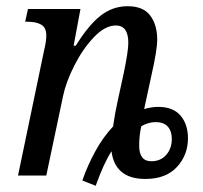

<svg xmlns="http://www.w3.org/2000/svg" viewBox="-20 -565 655 618"><path d="M245 16Q262 -33 287 -78.5Q312 -124 344 -158Q350 -201 359 -241L374 -310L379 -333Q393 -401 393 -427Q393 -483 353 -483Q318 -483 282 -445Q246 -407 219 -353.5Q192 -300 183 -256L129 0H38L122 -403Q129 -431 129 -451Q129 -476 113 -485.5Q97 -495 69 -495H61L70 -536H239L217 -418H224Q264 -483 303 -514Q342 -545 391 -545Q441 -545 463.5 -515Q486 -485 486 -438Q486 -404 468 -325L444 -214Q469 -221 489 -221Q537 -221 561 -193Q585 -165 585 -120Q585 -66 549.5 -27.5Q514 11 448 11Q398 11 371 -12Q344 -35 339 -78Q314 -40 288 33ZM533 -118Q533 -143 520 -157.5Q507 -172 481 -172Q458 -172 435 -159Q428 -131 428 -96Q428 -46 467 -46Q497 -46 515 -66.5Q533 -87 533 -118Z"/></svg>

Font: Noto Serif Narrow
Style: Italic
Weight: 400
Width: 4
Italic angle: -12°
Designer: Monotype Design Team
Foundry: Monotype Imaging Inc.
Version: Version 1.001